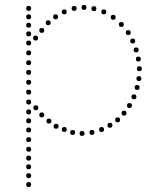

<svg xmlns="http://www.w3.org/2000/svg" viewBox="-20 -544 646 777"><path d="M240 -486Q230 -486 230 -496Q230 -506 240 -506Q250 -506 250 -496Q250 -486 240 -486ZM280 -500Q270 -500 270 -510Q270 -520 280 -520Q290 -520 290 -510Q290 -500 280 -500ZM320 -504Q310 -504 310 -514Q310 -524 320 -524Q330 -524 330 -514Q330 -504 320 -504ZM360 -499Q350 -499 350 -509Q350 -519 360 -519Q370 -519 370 -509Q370 -499 360 -499ZM400 -486Q390 -486 390 -496Q390 -506 400 -506Q410 -506 410 -496Q410 -486 400 -486ZM205 -466Q195 -466 195 -476Q195 -486 205 -486Q215 -486 215 -476Q215 -466 205 -466ZM438 -464Q428 -464 428 -474Q428 -484 438 -484Q448 -484 448 -474Q448 -464 438 -464ZM175 -442Q165 -442 165 -452Q165 -462 175 -462Q185 -462 185 -452Q185 -442 175 -442ZM471 -435Q461 -435 461 -445Q461 -455 471 -455Q481 -455 481 -445Q481 -435 471 -435ZM517 -368Q507 -368 507 -378Q507 -388 517 -388Q527 -388 527 -378Q527 -368 517 -368ZM531 -332Q521 -332 521 -342Q521 -352 531 -352Q541 -352 541 -342Q541 -332 531 -332ZM544 -256Q534 -256 534 -266Q534 -276 544 -276Q554 -276 554 -266Q554 -256 544 -256ZM542 -216Q532 -216 532 -226Q532 -236 542 -236Q552 -236 552 -226Q552 -216 542 -216ZM535 -180Q525 -180 525 -190Q525 -200 535 -200Q545 -200 545 -190Q545 -180 535 -180ZM522 -142Q512 -142 512 -152Q512 -162 522 -162Q532 -162 532 -152Q532 -142 522 -142ZM504 -107Q494 -107 494 -117Q494 -127 504 -127Q514 -127 514 -117Q514 -107 504 -107ZM149 -69Q139 -69 139 -79Q139 -89 149 -89Q159 -89 159 -79Q159 -69 149 -69ZM482 -76Q472 -76 472 -86Q472 -96 482 -96Q492 -96 492 -86Q492 -76 482 -76ZM207 -23Q197 -23 197 -33Q197 -43 207 -43Q217 -43 217 -33Q217 -23 207 -23ZM240 -10Q230 -10 230 -20Q230 -30 240 -30Q250 -30 250 -20Q250 -10 240 -10ZM391 -10Q381 -10 381 -20Q381 -30 391 -30Q401 -30 401 -20Q401 -10 391 -10ZM425 -27Q415 -27 415 -37Q415 -47 425 -47Q435 -47 435 -37Q435 -27 425 -27ZM96 -241Q86 -241 86 -251Q86 -261 96 -261Q106 -261 106 -251Q106 -241 96 -241ZM96 -201Q86 -201 86 -211Q86 -221 96 -221Q106 -221 106 -211Q106 -201 96 -201ZM96 -161Q86 -161 86 -171Q86 -181 96 -181Q106 -181 106 -171Q106 -161 96 -161ZM96 -121Q86 -121 86 -131Q86 -141 96 -141Q106 -141 106 -131Q106 -121 96 -121ZM96 -81Q86 -81 86 -91Q86 -101 96 -101Q106 -101 106 -91Q106 -81 96 -81ZM96 -45Q86 -45 86 -55Q86 -65 96 -65Q106 -65 106 -55Q106 -45 96 -45ZM96 -8Q86 -8 86 -18Q86 -28 96 -28Q106 -28 106 -18Q106 -8 96 -8ZM96 177Q86 177 86 167Q86 157 96 157Q106 157 106 167Q106 177 96 177ZM96 213Q86 213 86 203Q86 193 96 193Q106 193 106 203Q106 213 96 213ZM96 -500Q86 -500 86 -510Q86 -520 96 -520Q106 -520 106 -510Q106 -500 96 -500ZM96 -397Q86 -397 86 -407Q86 -417 96 -417Q106 -417 106 -407Q106 -397 96 -397ZM96 -360Q86 -360 86 -370Q86 -380 96 -380Q106 -380 106 -370Q106 -360 96 -360ZM96 -320Q86 -320 86 -330Q86 -340 96 -340Q106 -340 106 -330Q106 -320 96 -320ZM96 -280Q86 -280 86 -290Q86 -300 96 -300Q106 -300 106 -290Q106 -280 96 -280ZM96 31Q86 31 86 21Q86 11 96 11Q106 11 106 21Q106 31 96 31ZM96 70Q86 70 86 60Q86 50 96 50Q106 50 106 60Q106 70 96 70ZM96 106Q86 106 86 96Q86 86 96 86Q106 86 106 96Q106 106 96 106ZM96 141Q86 141 86 131Q86 121 96 121Q106 121 106 131Q106 141 96 141ZM96 -432Q86 -432 86 -442Q86 -452 96 -452Q106 -452 106 -442Q106 -432 96 -432ZM499 -402Q489 -402 489 -412Q489 -422 499 -422Q509 -422 509 -412Q509 -402 499 -402ZM540 -295Q530 -295 530 -305Q530 -315 540 -315Q550 -315 550 -305Q550 -295 540 -295ZM149 -411Q139 -411 139 -421Q139 -431 149 -431Q159 -431 159 -421Q159 -411 149 -411ZM124 -380Q114 -380 114 -390Q114 -400 124 -400Q134 -400 134 -390Q134 -380 124 -380ZM125 -98Q115 -98 115 -108Q115 -118 125 -118Q135 -118 135 -108Q135 -98 125 -98ZM312 6Q302 6 302 -4Q302 -14 312 -14Q322 -14 322 -4Q322 6 312 6ZM274 2Q264 2 264 -8Q264 -18 274 -18Q284 -18 284 -8Q284 2 274 2ZM178 -44Q168 -44 168 -54Q168 -64 178 -64Q188 -64 188 -54Q188 -44 178 -44ZM352 2Q342 2 342 -8Q342 -18 352 -18Q362 -18 362 -8Q362 2 352 2ZM456 -49Q446 -49 446 -59Q446 -69 456 -69Q466 -69 466 -59Q466 -49 456 -49ZM96 -466Q86 -466 86 -476Q86 -486 96 -486Q106 -486 106 -476Q106 -466 96 -466Z"/></svg>

Font: Raleway Dots
Style: Regular
Weight: 400
Designer: Matt McInerney, Pablo Impallari, Rodrigo Fuenzalida, Brenda Gallo
Foundry: Matt McInerney, Pablo Impallari, Rodrigo Fuenzalida, Brenda Gallo
Version: Version 1.000